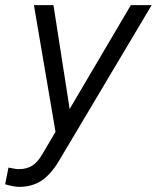

<svg xmlns="http://www.w3.org/2000/svg" viewBox="-64 -508 610 747"><path d="M11 219Q-10 219 -44 209L-31 144Q-17 147 -7 148.5Q3 150 10 150Q39 150 60.5 137Q82 124 100 93L152 5L68 -488H144L207 -84L445 -488H526L166 117Q133 172 96.5 195.5Q60 219 11 219Z"/></svg>

Font: Red Hat Text VF
Style: Italic
Weight: 400
Italic angle: -12°
Designer: Pentagram, MCKL
Foundry: Pentagram, MCKL
Version: Version 1.023